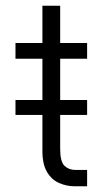

<svg xmlns="http://www.w3.org/2000/svg" viewBox="-20 -650 358 670"><path d="M284 -57V0H240Q212 0 186 -11.5Q160 -23 144 -50Q128 -77 128 -123V-249H34V-301H128V-445H34V-500H128V-630H190V-500H284V-445H190V-301H284V-249H190V-130Q190 -86 205 -71.5Q220 -57 243 -57Z"/></svg>

Font: Overused Grotesk Book
Style: Regular
Weight: 350
Version: Version 0.003